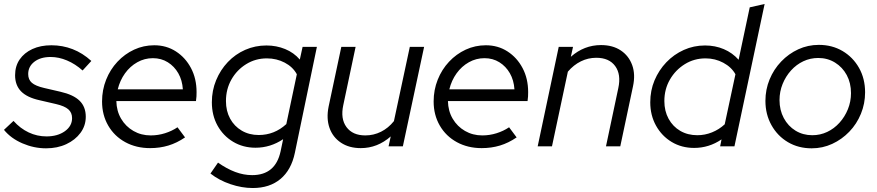

<svg xmlns="http://www.w3.org/2000/svg" viewBox="-33 -737 4417 967"><path d="M199 10Q138 10 80 -15Q22 -40 -13 -83L35 -128Q69 -90 111.5 -70Q154 -50 201 -50Q257 -50 293.5 -76Q330 -102 330 -142Q330 -170 311 -186.5Q292 -203 249 -213L167 -232Q103 -246 73 -277Q43 -308 43 -358Q43 -404 66 -437.5Q89 -471 130 -490Q171 -509 226 -509Q282 -509 332.5 -489.5Q383 -470 427 -430L383 -382Q346 -415 304.5 -432.5Q263 -450 222 -450Q171 -450 140 -426Q109 -402 109 -364Q109 -336 127.5 -320Q146 -304 189 -294L271 -275Q337 -260 368 -229.5Q399 -199 399 -149Q399 -104 372.5 -68Q346 -32 301 -11Q256 10 199 10Z M723 9Q653 9 598 -21Q543 -51 512 -104.5Q481 -158 481 -226Q481 -284 501.5 -335.5Q522 -387 558.5 -426Q595 -465 642.5 -487Q690 -509 744 -509Q805 -509 853 -478Q901 -447 929 -394Q957 -341 957 -273Q957 -263 956.5 -251.5Q956 -240 954 -228H553Q554 -178 577 -139Q600 -100 639 -77.5Q678 -55 726 -55Q763 -55 798 -66Q833 -77 861 -96L899 -45Q858 -17 815 -4Q772 9 723 9ZM560 -287H888Q885 -333 865 -368Q845 -403 812 -423.5Q779 -444 737 -444Q695 -444 658.5 -423.5Q622 -403 596.5 -367.5Q571 -332 560 -287Z M1240 210Q1185 210 1127.5 190.5Q1070 171 1027 137L1065 82Q1109 113 1151.5 129Q1194 145 1237 145Q1354 145 1380 26L1393 -36Q1329 7 1254 7Q1191 7 1141 -23Q1091 -53 1062.5 -104.5Q1034 -156 1034 -222Q1034 -281 1055.5 -333Q1077 -385 1114.5 -424.5Q1152 -464 1202 -486Q1252 -508 1309 -508Q1359 -508 1403 -490Q1447 -472 1477 -437L1491 -501H1563L1452 33Q1434 119 1379.5 164.5Q1325 210 1240 210ZM1270 -57Q1349 -57 1409 -112L1462 -363Q1442 -400 1401 -421.5Q1360 -443 1311 -443Q1254 -443 1207 -414Q1160 -385 1132.5 -336.5Q1105 -288 1105 -228Q1105 -178 1126 -139.5Q1147 -101 1184.5 -79Q1222 -57 1270 -57Z M1784 9Q1725 9 1684 -18.5Q1643 -46 1626.5 -93Q1610 -140 1622 -200L1686 -501H1758L1696 -208Q1681 -139 1712 -97Q1743 -55 1807 -55Q1849 -55 1886 -73.5Q1923 -92 1951 -127L2031 -501H2103L1996 0H1924L1935 -50Q1868 9 1784 9Z M2393 9Q2323 9 2268 -21Q2213 -51 2182 -104.5Q2151 -158 2151 -226Q2151 -284 2171.5 -335.5Q2192 -387 2228.5 -426Q2265 -465 2312.5 -487Q2360 -509 2414 -509Q2475 -509 2523 -478Q2571 -447 2599 -394Q2627 -341 2627 -273Q2627 -263 2626.5 -251.5Q2626 -240 2624 -228H2223Q2224 -178 2247 -139Q2270 -100 2309 -77.5Q2348 -55 2396 -55Q2433 -55 2468 -66Q2503 -77 2531 -96L2569 -45Q2528 -17 2485 -4Q2442 9 2393 9ZM2230 -287H2558Q2555 -333 2535 -368Q2515 -403 2482 -423.5Q2449 -444 2407 -444Q2365 -444 2328.5 -423.5Q2292 -403 2266.5 -367.5Q2241 -332 2230 -287Z M2675 0 2781 -501H2853L2842 -451Q2909 -510 2994 -510Q3053 -510 3093.5 -483Q3134 -456 3151 -409Q3168 -362 3155 -302L3091 0H3019L3081 -293Q3096 -362 3065.5 -404Q3035 -446 2970 -446Q2929 -446 2892.5 -428Q2856 -410 2827 -376L2747 0Z M3463 8Q3399.8 8 3349.9 -22Q3300 -52 3271 -104.2Q3242 -156.5 3242 -221.7Q3242 -281 3263.5 -332.3Q3285.1 -383.6 3323 -423.3Q3361 -463 3411 -485.5Q3461 -508 3518 -508Q3569 -508 3612.5 -489.5Q3656 -471 3687 -436L3743 -700L3818 -717L3666 0H3594L3601 -35Q3538.1 8 3463 8ZM3479 -56Q3517.4 -56 3553 -70.4Q3588.7 -84.8 3617 -111L3671 -363Q3651 -399 3609.9 -421Q3568.9 -443 3520.5 -443Q3463 -443 3416.1 -413.9Q3369.1 -384.8 3341.1 -336.4Q3313 -288 3313 -228Q3313 -177.9 3334.3 -138.8Q3355.7 -99.7 3393.2 -77.8Q3430.8 -56 3479 -56Z M4055 10Q3988 10 3935.5 -21Q3883 -52 3852.5 -106.5Q3822 -161 3822 -229Q3822 -286 3843 -337Q3864 -388 3901.5 -427.2Q3939 -466.4 3987.5 -488.7Q4036 -511 4091 -511Q4158 -511 4210.5 -480Q4263 -449 4293.5 -395Q4324 -341 4324 -272Q4324 -215.2 4303 -163.9Q4282 -112.6 4244.5 -73.7Q4207 -34.8 4158.5 -12.4Q4110 10 4055 10ZM4058 -56Q4098 -56 4133 -72.5Q4168 -89 4194.9 -118.7Q4221.8 -148.4 4237.4 -186.9Q4253 -225.5 4253 -268Q4253 -319.1 4231.6 -358.9Q4210.2 -398.6 4172.6 -421.8Q4135 -445 4088.3 -445Q4048 -445 4013 -428.5Q3978 -412 3951.1 -382.3Q3924.2 -352.6 3908.6 -314.1Q3893 -275.5 3893 -233Q3893 -182.7 3914.5 -142.3Q3936 -102 3973.5 -79Q4011.1 -56 4058 -56Z"/></svg>

Font: Red Hat Display VF
Style: Italic
Weight: 300
Italic angle: -12°
Designer: Pentagram, MCKL
Foundry: Pentagram, MCKL
Version: Version 1.023